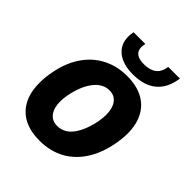

<svg xmlns="http://www.w3.org/2000/svg" viewBox="-209 -876 1018 1018"><g transform="rotate(45 300.0 -367.0)"><path d="M38.5 -205Q38.5 -245 46.5 -287Q62 -373.5 103 -434.5Q144 -495.5 205.2 -527.2Q266.5 -559 342.5 -559Q412 -559 460.5 -533.5Q509 -508 534.2 -460Q559.5 -412 559.5 -344.5Q559.5 -308 552 -266.5Q536 -178 495.8 -115.5Q455.5 -53 394.5 -20.2Q333.5 12.5 255.5 12.5Q151 12.5 94.8 -44.2Q38.5 -101 38.5 -205ZM404 -283Q409 -309.5 409 -334.5Q409 -382.5 388.5 -410.8Q368 -439 330 -439Q279.5 -439 243 -391Q206.5 -343 191 -262Q186 -237 186 -212.5Q186 -165 206.8 -137Q227.5 -109 265.5 -109Q319 -109 353.5 -155.5Q388 -202 404 -283ZM198 -711.5Q198 -727 202 -747H290Q286.5 -733 286.5 -720.5Q286.5 -665.5 361 -665.5Q405 -665.5 430.5 -685.2Q456 -705 462 -747H549.5Q538 -666.5 489.2 -626.2Q440.5 -586 357.5 -586Q282.5 -586 240.2 -619.5Q198 -653 198 -711.5Z"/></g></svg>

Font: JuliaMono ExtraBold
Style: Italic
Weight: 800
Italic angle: -9°
Monospace: yes
Designer: cormullion
Foundry: corm
Version: Version 0.057; ttfautohint (v1.8.4)